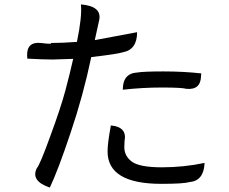

<svg xmlns="http://www.w3.org/2000/svg" viewBox="-20 -815 1040 871"><path d="M483 -246Q558 -239 545 -175L544 -147Q544 -107 579 -81Q615 -56 714 -56Q814 -56 908 -76Q905 5 840 11Q811 19 712 19Q468 19 468 -128Q468 -167 483 -246ZM347 -795Q443 -787 430 -724L410 -633L602 -669Q602 -590 538 -578Q514 -570 394 -556Q357 -380 300 -212Q244 -44 206 36Q118 6 147 -52Q161 -67 208 -197Q256 -327 277 -406Q298 -485 312 -548L219 -545Q176 -545 104 -549L103 -562Q101 -627 166 -620Q222 -613 210 -620Q264 -620 329 -625Q353 -741 347 -795ZM537 -408Q537 -482 602 -486Q632 -491 722 -491Q812 -491 893 -482L892 -471Q891 -406 826 -412Q804 -418 715 -418Q626 -418 537 -408Z"/></svg>

Font: Swei Toothpaste CJK TC
Style: Regular
Weight: 400
Version: Version 1.0